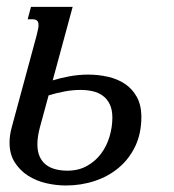

<svg xmlns="http://www.w3.org/2000/svg" viewBox="-20 -539 516 569"><path d="M398.9 -192.4Q398.9 -143.6 380.9 -105.7Q362.8 -67.9 332 -42Q301.3 -16.1 260.7 -2.7Q220.2 10.7 175.3 10.7Q146.5 10.7 116.9 3.9Q87.4 -2.9 63.2 -18.3Q39.1 -33.7 23.7 -57.9Q8.3 -82 8.3 -116.7Q8.3 -137.7 14.6 -161.1L88.4 -433.6Q90.8 -443.4 92.5 -451.2Q94.2 -459 94.2 -464.4Q94.2 -474.6 89.4 -478.3Q84.5 -481.9 75.7 -481.9H62L71.8 -518.6H195.3L136.2 -300.8Q159.7 -308.1 186.8 -313Q213.9 -317.9 241.7 -317.9Q271.5 -317.9 299.8 -311.5Q328.1 -305.2 350.1 -290.5Q372.1 -275.9 385.5 -251.7Q398.9 -227.5 398.9 -192.4ZM90.8 -111.8Q90.8 -90.3 97.4 -75.4Q104 -60.5 115.7 -51.3Q127.4 -42 143.8 -37.6Q160.2 -33.2 179.7 -33.2Q212.9 -33.2 238 -47.4Q263.2 -61.5 279.8 -84Q296.4 -106.4 304.7 -134.5Q313 -162.6 313 -190.4Q313 -213.9 305.4 -229.7Q297.9 -245.6 284.9 -255.1Q272 -264.6 254.9 -268.6Q237.8 -272.5 218.8 -272.5Q194.8 -272.5 170.4 -267.8Q146 -263.2 124 -256.3L98.1 -161.1Q90.8 -133.3 90.8 -111.8Z"/></svg>

Font: Arian Grqi
Style: Italic
Weight: 400
Italic angle: -15°
Designer: Ruben Hakobyan (Tarumian)
Foundry: Ruben Hakobyan (Tarumian)
Version: Version 1.002